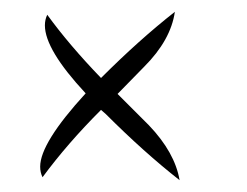

<svg xmlns="http://www.w3.org/2000/svg" viewBox="-20 -325 418 325"><path d="M60 -300Q97 -249 151 -193Q216 -258 276 -305Q269 -257 224 -212L179 -166L232 -113Q276 -67 284 -20Q224 -67 159 -132L151 -139Q94 -82 52 -25Q48 -33 48 -43Q48 -83 125 -167Q56 -241 56 -282Q56 -292 60 -300Z"/></svg>

Font: Dancing Script
Style: Regular
Weight: 400
Designer: Pablo Impallari
Foundry: Pablo Impallari. www.impallari.com
Version: Version 1.002